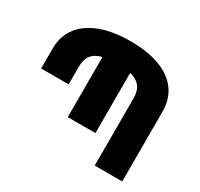

<svg xmlns="http://www.w3.org/2000/svg" viewBox="-151 -915 1152 1106"><g transform="rotate(30 424.5 -362.0)"><path d="M52 -330H235V-444C235 -511 261 -548 325 -564V-164H509V-564C569 -549 599 -515 599 -447V0H782V-466C782 -625 656 -724 422 -724C173 -724 52 -614 52 -466Z"/></g></svg>

Font: Noto Sans Armenian SemiCondensed Black
Style: Regular
Weight: 900
Width: 4
Designer: Monotype Design Team
Foundry: Monotype Imaging Inc.
Version: Version 2.008